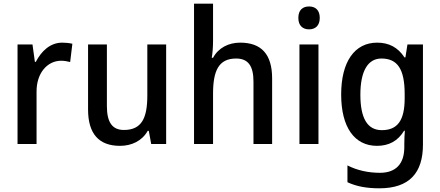

<svg xmlns="http://www.w3.org/2000/svg" viewBox="-20 -780 2386 1040"><path d="M317 -549C252 -549 204 -503 174 -445H169L156 -539H75V0H178V-282C177 -386 238 -451 311 -451C327 -451 346 -448 360 -444L372 -543C355 -547 334 -549 317 -549Z M880 -539H778V-263C778 -141 748 -76 651 -76C588 -76 559 -118 559 -205V-539H457V-187C457 -56 515 10 630 10C692 10 749 -16 780 -71H786L799 0H880Z M1134 -558V-760H1031V0H1134V-272C1134 -398 1165 -463 1259 -463C1324 -463 1353 -423 1353 -338V0H1454V-355C1454 -487 1395 -549 1281 -549C1218 -549 1163 -521 1134 -467H1127C1131 -490 1134 -524 1134 -558Z M1654 -745C1620 -745 1596 -726 1596 -683C1596 -641 1620 -621 1654 -621C1688 -621 1712 -641 1712 -683C1712 -726 1688 -745 1654 -745ZM1705 -539H1602V0H1705Z M2023 -549C1901 -549 1828 -446 1828 -268C1828 -91 1900 10 2022 10C2086 10 2135 -16 2169 -72H2173C2171 -52 2170 -19 2170 0V17C2170 110 2122 156 2038 156C1975 156 1915 143 1862 116V207C1911 230 1967 240 2035 240C2197 240 2271 157 2271 3V-539H2187L2176 -469H2171C2135 -524 2086 -549 2023 -549ZM2046 -463C2133 -463 2172 -406 2172 -270V-248C2172 -127 2133 -75 2048 -75C1971 -75 1932 -138 1932 -267C1932 -394 1972 -463 2046 -463Z"/></svg>

Font: Noto Sans Devanagari UI SemiCondensed Medium
Style: Regular
Weight: 500
Width: 4
Designer: Jelle Bosma - Monotype Design Team
Foundry: Monotype Imaging Inc.
Version: Version 2.004